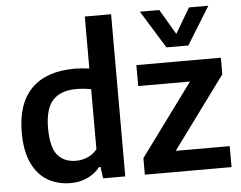

<svg xmlns="http://www.w3.org/2000/svg" viewBox="-55 -876 1198 953"><g transform="rotate(-5 544.0 -399.0)"><path d="M39 -261.5Q39 -405.5 112.8 -480Q186.5 -554.5 328 -554.5Q361.5 -554.5 401 -549V-808H532V0H421.5L413.5 -57.5H406.5Q382 -26.5 344.5 -8.5Q307 9.5 260 9.5Q197 9.5 147.2 -18.5Q97.5 -46.5 68.2 -107.2Q39 -168 39 -261.5ZM401 -147V-445.5Q367.5 -453 328 -453Q248.5 -453 209.8 -410.2Q171 -367.5 171 -272Q171 -177 203.5 -137.8Q236 -98.5 296 -98.5Q326.5 -98.5 354.5 -110.8Q382.5 -123 401 -147ZM792.5 -104.5H1061.5V0H629.5V-82.5L893 -441H635V-545.5H1056V-463ZM920 -808H1016.5L900.5 -620H791.5L675.5 -808H772L846 -682.5Z"/></g></svg>

Font: Encode Sans SemiBold
Style: Regular
Weight: 600
Designer: Multiple Designers
Foundry: Impallari Type
Version: Version 2.000